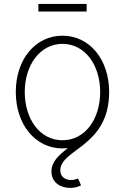

<svg xmlns="http://www.w3.org/2000/svg" viewBox="-20 -732 626 962"><path d="M293 11.7C302.2 11.7 311 11.2 319.8 10.3C274.4 45.4 237.8 78.1 237.8 127.4C237.8 183.1 283.7 209.5 332 209.5C354.5 209.5 372.1 203.6 386.2 196.8L371.1 162.1C361.3 166.5 350.1 169.9 336.9 169.9C309.1 169.9 282.2 156.2 282.2 121.6C282.2 14.6 526.9 3.4 526.9 -271C526.9 -434.6 428.2 -553.2 293 -553.2C157.7 -553.2 59.1 -435.1 59.1 -271C59.1 -107.4 157.7 11.7 293 11.7ZM293 -29.3C179.2 -29.3 104 -136.2 104 -271C104 -405.3 180.2 -512.2 293 -512.2C406.7 -512.2 481.9 -405.3 481.9 -271C481.9 -136.2 407.2 -29.3 293 -29.3ZM414.1 -712.4H172.4V-674.3H414.1Z"/></svg>

Font: Raveo ExtraLight
Style: Regular
Weight: 200
Designer: Jakub Foglar, Rasmus Andersson (Inter)
Foundry: Jakubfoglar.com
Version: Version 1.100;Glyphs 3.2.3 (3260)